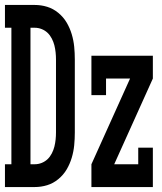

<svg xmlns="http://www.w3.org/2000/svg" viewBox="-33 -755 653 775"><path d="M-13 0V-92H13V-643H-13V-735H107Q133 -735 157.5 -727.5Q182 -720 202.5 -703Q223 -686 236 -664Q249 -642 256.5 -617Q264 -592 266.5 -566.5Q269 -541 269 -515V-220Q269 -194 266.5 -168.5Q264 -143 256.5 -118Q249 -93 236 -71Q223 -49 202.5 -32Q182 -15 157.5 -7.5Q133 0 107 0ZM90 -92H107Q122 -92 135.5 -97.5Q149 -103 159 -112.5Q169 -122 176 -135.5Q183 -149 186.5 -163Q190 -177 191.5 -191.5Q193 -206 193 -220V-515Q193 -529 191.5 -543.5Q190 -558 186.5 -572Q183 -586 176 -599.5Q169 -613 159 -622.5Q149 -632 135.5 -637.5Q122 -643 107 -643H90ZM336 0V-92L492 -438H395V-371H336V-530H584V-438L428 -92H525V-159H584V0Z"/></svg>

Font: Iosevka Slab Semibold Extended
Style: Regular
Weight: 600
Width: 7
Monospace: yes
Designer: Belleve Invis
Foundry: Belleve Invis
Version: Version 11.1.0; ttfautohint (v1.8.3)